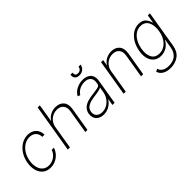

<svg xmlns="http://www.w3.org/2000/svg" viewBox="55 -1623 2735 2735"><g transform="rotate(-45 1422.5 -255.5)"><path d="M59.7 -271Q73.2 -353.3 113.3 -416.2Q132.5 -446.4 156.6 -471.6Q180.8 -496.8 209.5 -515.1Q238.3 -533.4 271.3 -543.5Q304.3 -553.6 340.9 -553.6Q379.3 -553.6 411.2 -541.9Q443.2 -530.2 466.3 -508.3Q489.3 -486.5 502 -455.3Q514.6 -424 514.2 -384.9H470.2Q469.8 -414.8 460 -438.6Q450.3 -462.4 432.9 -478.9Q415.5 -495.4 391.2 -504.3Q366.8 -513.1 337 -513.1Q281.2 -513.1 231.5 -482.2Q207 -467 185.9 -445.3Q164.8 -423.7 148.1 -396.7Q131.4 -369.7 119.9 -338.2Q108.3 -306.8 102.6 -271.7Q96.9 -236.9 97.8 -206Q98.7 -175.1 105.8 -147.4Q112.9 -119.7 125.7 -97.8Q138.5 -76 157 -60.5Q175.4 -45.1 199.2 -36.9Q223 -28.8 251.8 -28.8Q282.7 -28.8 311.3 -38.4Q339.8 -47.9 363.8 -65.2Q387.8 -82.4 406.1 -106.4Q424.4 -130.3 434.3 -159.1H478.3Q466.3 -121.1 443.5 -89.7Q420.8 -58.2 390.4 -35.9Q360.1 -13.5 323.7 -1.1Q287.3 11.4 247.5 11.4Q176.8 11.4 130.3 -25.6Q106.9 -44 90.6 -69.6Q74.2 -95.2 65.2 -126.4Q56.1 -157.7 54.7 -194.1Q53.3 -230.5 59.7 -271Z M598.7 0 719.5 -727.3H762.8L718.8 -459.2H723Q735.8 -480.5 754.1 -497.7Q772.4 -514.9 795.1 -527.2Q817.8 -539.4 844.5 -546Q871.1 -552.6 900.9 -552.6Q983.7 -552.6 1026.6 -501.4Q1069.6 -449.9 1054.7 -359.7L994.7 0H951.7L1011.4 -358Q1022.4 -428.6 989.3 -470.2Q955.6 -512.4 887.8 -512.4Q853.3 -512.4 822.1 -500.9Q790.8 -489.3 765.8 -468.6Q740.8 -447.8 723.7 -418.5Q706.7 -389.2 700.6 -353.7L642 0Z M1170.8 -150.2Q1175.8 -179 1188 -201Q1200.3 -223 1217.9 -239.2Q1235.4 -255.3 1257.3 -266.7Q1279.1 -278.1 1303.4 -285.5Q1327.8 -293 1353.5 -297.6Q1379.3 -302.2 1404.5 -305Q1436.8 -308.9 1463.1 -313Q1489.3 -317.1 1510.7 -321.4Q1554 -329.9 1558.6 -361.2L1562.1 -383.9Q1567.5 -413.7 1562.3 -437.7Q1557.2 -461.6 1542.3 -478.5Q1527.3 -495.4 1503 -504.6Q1478.7 -513.8 1445.7 -513.8Q1420.1 -513.8 1394.9 -508Q1369.7 -502.1 1346.8 -490.6Q1323.9 -479 1304.7 -461.8Q1285.5 -444.6 1272.4 -421.9L1234.7 -437.1Q1267.8 -496.1 1326.3 -524.9Q1384.9 -553.6 1448.2 -553.6Q1472.7 -553.6 1494.3 -549.4Q1516 -545.1 1536.2 -535.5Q1555.8 -526.3 1570.8 -512.3Q1585.9 -498.2 1595 -479Q1604 -459.9 1606.9 -435.4Q1609.7 -410.9 1604.8 -381L1541.5 0H1498.2L1514.9 -98.4H1511.7Q1484 -53.3 1432.9 -20.6Q1382.5 11.7 1317.5 11.7Q1282.3 11.7 1252.7 1.1Q1223 -9.6 1202.8 -30.2Q1182.5 -50.8 1173.7 -81Q1164.8 -111.2 1170.8 -150.2ZM1236.9 -60.7Q1268.1 -28.4 1325.6 -28.4Q1366.1 -28.4 1401.6 -43.9Q1437.1 -59.3 1464.7 -85.8Q1492.2 -112.2 1510.5 -147.2Q1528.8 -182.2 1534.8 -221.2L1548.7 -301.5Q1538 -293.7 1519 -288Q1500 -282.3 1478.9 -278.2Q1457.7 -274.1 1437.3 -271.3Q1416.9 -268.5 1403.1 -266.7Q1358 -261.4 1324.2 -251.8Q1290.5 -242.2 1267.2 -227.8Q1244 -213.4 1231 -193.9Q1218 -174.4 1213.8 -148.8Q1204.9 -93.4 1236.9 -60.7ZM1380 -727.3H1421.2Q1416.5 -699.2 1428.4 -682.2Q1440.3 -665.1 1471.2 -665.1Q1502.5 -665.1 1520.2 -682.2Q1538 -699.2 1542.6 -727.3H1583.8Q1579.9 -704.5 1569.4 -686.3Q1558.9 -668 1543.5 -655.5Q1528.1 -643.1 1508.2 -636.4Q1488.3 -629.6 1465.2 -629.6Q1441.4 -629.6 1423.8 -636.7Q1406.2 -643.8 1395.2 -656.6Q1384.2 -669.4 1380.3 -687.5Q1376.4 -705.6 1380 -727.3Z M1723 0 1813.9 -545.5H1856.2L1842 -459.2H1846.2Q1860.4 -482.2 1880 -499.8Q1899.5 -517.4 1922.6 -529.1Q1945.7 -540.8 1971.4 -546.7Q1997.2 -552.6 2023.8 -552.6Q2106.2 -552.6 2149.1 -501.1Q2192.1 -449.6 2177.2 -359.7L2117.2 0H2073.9L2133.5 -358Q2144.9 -429.3 2111.9 -470.2Q2078.1 -512.4 2010.7 -512.4Q1976.2 -512.4 1945.1 -500.9Q1914.1 -489.3 1889.4 -468.6Q1864.7 -447.8 1847.8 -418.5Q1831 -389.2 1824.9 -353.7L1766.3 0Z M2312.5 86.3Q2318.2 106.2 2329.9 122.5Q2341.6 138.8 2360.1 150.9Q2378.6 163 2404.1 169.6Q2429.7 176.1 2462.7 176.1Q2503.2 176.1 2537.1 165.7Q2571 155.2 2596.8 134.4Q2622.5 113.6 2639.6 82.7Q2656.6 51.8 2663.4 11L2685.4 -124.6H2681.1Q2666.5 -96.6 2646 -73.9Q2625.4 -51.1 2600.3 -35.5Q2575.3 -19.9 2546.2 -11.4Q2517 -2.8 2485.1 -2.8Q2436.8 -2.8 2399.9 -22Q2362.9 -41.2 2340 -76.5Q2317.1 -111.9 2309.5 -161.8Q2301.8 -211.6 2312.5 -272.7Q2319.6 -314.6 2332 -350.3Q2344.5 -386 2363.6 -418.3Q2382.8 -449.9 2406.1 -475.1Q2429.3 -500.4 2456.3 -517.8Q2483.3 -535.2 2513.5 -544.4Q2543.7 -553.6 2576.7 -553.6Q2648.8 -553.6 2684.3 -515.3Q2720.2 -476.6 2731.5 -423.7H2736.5L2756.4 -545.5H2798.3L2706 12.8Q2688.9 116.1 2622.2 165.8Q2555 215.9 2459.5 215.9Q2421.5 215.9 2390.4 208.3Q2359.4 200.6 2335.6 186.4Q2311.8 172.2 2296.2 152Q2280.5 131.7 2273.4 106.5ZM2373.6 -106.9Q2408.4 -43 2492.2 -43Q2572.8 -43 2633.5 -104.8Q2693.2 -165.5 2710.9 -273.1Q2721.9 -341.3 2710.2 -396.3Q2704.5 -423.7 2693 -445.1Q2681.5 -466.6 2664.2 -481.9Q2647 -497.2 2624.3 -505.1Q2601.6 -513.1 2573.9 -513.1Q2541.9 -513.1 2514.7 -503.2Q2487.6 -493.3 2464.8 -475.9Q2442.1 -458.5 2424 -435.2Q2405.9 -411.9 2392.2 -385.3Q2378.6 -358.7 2369.5 -329.9Q2360.4 -301.1 2355.8 -273.1Q2339.1 -168.7 2373.6 -106.9Z"/></g></svg>

Font: Inter P Extra Light
Style: Italic
Weight: 200
Italic angle: 9.39999°
Designer: Rasmus Andersson
Foundry: rsms
Version: Version 3.018;git-588b23468